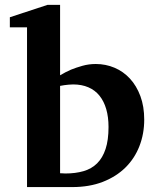

<svg xmlns="http://www.w3.org/2000/svg" viewBox="-20 -760 638 780"><path d="M565.9 -273.9Q565.9 -216.3 546.4 -166.3Q526.9 -116.2 489.5 -79.3Q452.1 -42.5 397.7 -21.2Q343.3 0 272.9 0H89.8V-648.9H20V-689.9L172.9 -740.2H224.1V-454.1Q245.1 -466.8 268.6 -477.1Q289.1 -485.4 314.9 -492.7Q340.8 -500 369.1 -500Q409.2 -500 445.1 -484.9Q481 -469.7 507.8 -440.7Q534.7 -411.6 550.3 -369.6Q565.9 -327.6 565.9 -273.9ZM420.9 -244.1Q420.9 -284.7 411.6 -316.7Q402.3 -348.6 384.3 -371.1Q366.2 -393.6 339.1 -405.3Q312 -417 276.9 -417Q267.6 -417 258.5 -416Q249.5 -415 241.7 -414.1L224.1 -411.1V-56.2Q232.9 -56.2 236.6 -55.7Q240.2 -55.2 245.1 -55.2Q286.6 -55.2 319.3 -64.7Q352.1 -74.2 374.5 -96.4Q397 -118.7 408.9 -154.8Q420.9 -190.9 420.9 -244.1Z"/></svg>

Font: Charis SIL Am
Style: Bold
Weight: 700
Foundry: SIL International
Version: Version 5.000